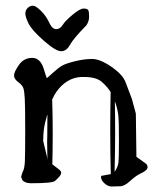

<svg xmlns="http://www.w3.org/2000/svg" viewBox="-20 -641 578 688"><path d="M199 -457.5C211.8 -457.5 222.4 -465.1 230.7 -480.2C239 -495.4 258.3 -518.4 288.6 -549.3L289.1 -549.8C295.9 -558.9 299.3 -569.5 299.3 -581.5C299.3 -593.6 298.2 -601.4 295.9 -605C293.6 -608.6 288.2 -610.4 279.5 -610.4C270.9 -610.4 257.7 -602.9 240 -588.1C222.2 -573.3 210.4 -561 204.3 -551.3C198.3 -541.5 190.6 -536.6 181.2 -536.6C171.7 -536.6 163.3 -544.6 156 -560.5C148.7 -576.5 138.8 -590.5 126.5 -602.5C114.1 -614.6 104.6 -620.6 97.9 -620.6C91.2 -620.6 85 -617.9 79.3 -612.5C73.6 -607.2 70.8 -600.5 70.8 -592.5C70.8 -584.6 74.6 -572.7 82.3 -556.9C89.9 -541.1 108.1 -520.6 136.7 -495.4C165.4 -470.1 186.1 -457.5 199 -457.5ZM134.8 -135.7C134.8 -161.1 137.1 -183.1 141.8 -201.7C146.6 -220.2 149.3 -230.5 149.9 -232.4C149.6 -205.1 149.4 -177.7 149.4 -150.4C149.4 -144.9 149.3 -139.3 148.9 -133.8C148.9 -112 149.3 -90.2 149.9 -68.4L148.4 -79.1ZM406.2 -140.1C406.2 -95.5 405.6 -68.2 404.3 -58.1C403 -48 398.8 -37.6 391.6 -26.9L390.6 -25.9C391.9 -76 392.6 -122.2 392.6 -164.3C392.6 -206.5 392.3 -244.5 391.6 -278.3C398.1 -259.8 402.2 -243.2 403.8 -228.8C405.4 -214.3 406.2 -184.7 406.2 -140.1ZM91.8 15.6C142.6 15.6 171.1 12.9 177.2 7.3C183.4 1.8 188.6 -3.5 192.9 -8.5C197.1 -13.6 199.2 -18.1 199.2 -22.2C199.2 -26.3 195.7 -30.8 188.7 -35.9C181.7 -40.9 174.6 -46.4 167.5 -52.2C168.5 -87.7 168.9 -124.8 168.9 -163.6C168.9 -202.3 168.3 -242.7 167 -284.7C171.9 -295.4 176.9 -304.5 182.1 -312C205.6 -344.9 234.7 -362.6 269.5 -365.2H280.8C310.1 -365.2 331.5 -359.3 345 -347.4C358.5 -335.5 369 -323.4 376.5 -311C375.5 -266.1 375 -219.2 375 -170.2C375 -121.2 375.7 -70.1 377 -17.1L342.3 -10.7V-4.9V-4.4C342.3 1.5 346.2 8.1 354 15.6C362.1 23.4 370.9 27.3 380.4 27.3H380.9C390.6 27.3 400.6 27 410.6 26.4C420.7 26.4 432.5 20.2 446 7.8C459.6 -4.6 471.4 -13.2 481.7 -18.1C491.9 -22.9 499 -27.2 502.9 -30.8C506.8 -34.3 508.8 -38.2 508.8 -42.5C508.8 -46.7 507 -50.6 503.4 -54.2L468.8 -79.1L466.8 -233.9L452.6 -286.6C444.2 -308.4 436.6 -328.4 429.9 -346.4C423.3 -364.5 406.4 -382.9 379.4 -401.6C352.4 -420.3 329.3 -429.7 310.1 -429.7C290.9 -429.7 270.5 -427 249 -421.6C227.5 -416.3 212.5 -411.2 203.9 -406.5C195.2 -401.8 184.8 -393.9 172.6 -382.8C160.4 -371.7 152.2 -364.4 147.9 -360.8C145.3 -366.7 141.9 -377 137.7 -391.6C129.6 -419.6 115.5 -433.6 95.5 -433.6C75.4 -433.6 59.6 -425.2 47.9 -408.4C36.1 -391.7 30.3 -379.1 30.3 -370.6C30.3 -362.1 35.2 -354.3 44.9 -347.2C54.7 -340 60.9 -332.8 63.5 -325.7C66.1 -318.5 67.9 -305.6 68.8 -286.9C69.8 -268.1 70.3 -230.2 70.3 -173.1C70.3 -116 69.9 -78.8 69.1 -61.5C68.3 -44.3 65.4 -31.6 60.5 -23.4L55.7 -7.8V-7.3L59.6 2.9V3.4C64.5 10.9 74.4 15 89.4 15.6Z"/></svg>

Font: Drukaatie burti
Style: Regular
Weight: 400
Version: Version 0.14.4